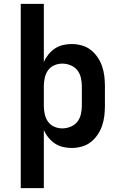

<svg xmlns="http://www.w3.org/2000/svg" viewBox="-20 -755 640 990"><path d="M87 215V-735H206V-435Q215 -456 229.5 -474Q244 -492 262.5 -504.5Q281 -517 303.5 -522.5Q326 -528 349 -528Q375 -528 401 -521Q427 -514 447.5 -498Q468 -482 483 -460Q498 -438 506.5 -413Q515 -388 518 -362Q521 -336 521 -310V-210Q521 -184 518 -158Q515 -132 506.5 -107Q498 -82 483 -60Q468 -38 447.5 -22Q427 -6 401 1Q375 8 349 8Q326 8 303.5 2.5Q281 -3 262.5 -15.5Q244 -28 229.5 -46Q215 -64 206 -85V215ZM301 -93Q323 -93 344 -101.5Q365 -110 378.5 -127Q392 -144 397 -166Q402 -188 402 -210V-310Q402 -332 397 -354Q392 -376 378.5 -393Q365 -410 344 -418.5Q323 -427 301 -427Q279 -427 259 -418Q239 -409 227 -391.5Q215 -374 210.5 -352.5Q206 -331 206 -310V-210Q206 -189 210.5 -167.5Q215 -146 227 -128.5Q239 -111 259 -102Q279 -93 301 -93Z"/></svg>

Font: Iosevka Plex Etoile
Style: Bold
Weight: 700
Designer: Belleve Invis
Foundry: Belleve Invis
Version: Version 25.1.1; ttfautohint (v1.8.4)